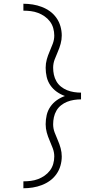

<svg xmlns="http://www.w3.org/2000/svg" viewBox="-20 -853 540 1026"><path d="M105 153V116Q125 116 145 113.5Q165 111 183.5 104Q202 97 218.5 85.5Q235 74 247 58Q259 42 264.5 22.5Q270 3 270 -17Q270 -39 262 -60.5Q254 -82 245 -102.5Q236 -123 230 -144.5Q224 -166 224 -189Q224 -214 229.5 -238Q235 -262 249 -282.5Q263 -303 283.5 -317.5Q304 -332 327 -340Q304 -348 283.5 -362.5Q263 -377 249 -397.5Q235 -418 229.5 -442Q224 -466 224 -491Q224 -514 230 -535.5Q236 -557 245 -577.5Q254 -598 262 -619.5Q270 -641 270 -663Q270 -683 264.5 -702.5Q259 -722 247 -738Q235 -754 218.5 -765.5Q202 -777 183.5 -784Q165 -791 145 -793.5Q125 -796 105 -796V-833Q130 -833 155 -829Q180 -825 203.5 -816Q227 -807 247 -792.5Q267 -778 281.5 -757.5Q296 -737 303 -712.5Q310 -688 310 -663Q310 -641 304 -619Q298 -597 289 -576.5Q280 -556 272 -535Q264 -514 264 -491Q264 -472 268 -453.5Q272 -435 281.5 -418.5Q291 -402 306 -390Q321 -378 338.5 -371Q356 -364 375 -361Q394 -358 413 -358V-322Q394 -322 375 -319Q356 -316 338.5 -309Q321 -302 306 -290Q291 -278 281.5 -261.5Q272 -245 268 -226.5Q264 -208 264 -189Q264 -166 272 -145Q280 -124 289 -103.5Q298 -83 304 -61Q310 -39 310 -17Q310 8 303 32.5Q296 57 281.5 77.5Q267 98 247 112.5Q227 127 203.5 136Q180 145 155 149Q130 153 105 153Z"/></svg>

Font: Iosevka Curly Extralight
Style: Regular
Weight: 200
Monospace: yes
Designer: Belleve Invis
Foundry: Belleve Invis
Version: Version 22.1.2; ttfautohint (v1.8.4)